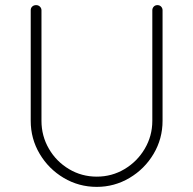

<svg xmlns="http://www.w3.org/2000/svg" viewBox="-20 -720 755 750"><path d="M615 -680V-248Q615 -178 580 -119Q545 -60 486 -25Q427 10 358 10Q288 10 229 -25Q170 -60 135 -119Q100 -178 100 -248V-680Q100 -689 106 -694.5Q112 -700 121 -700Q130 -700 136 -694Q142 -688 142 -680V-248Q142 -189 171 -139Q200 -89 249.5 -59.5Q299 -30 358 -30Q417 -30 466.5 -59.5Q516 -89 545.5 -139Q575 -189 575 -248V-680Q575 -688 580.5 -694Q586 -700 595 -700Q604 -700 609.5 -694Q615 -688 615 -680Z"/></svg>

Font: Quicksand Light
Style: Regular
Weight: 300
Designer: Andrew Paglinawan
Foundry: Andrew Paglinawan
Version: Version 3.000